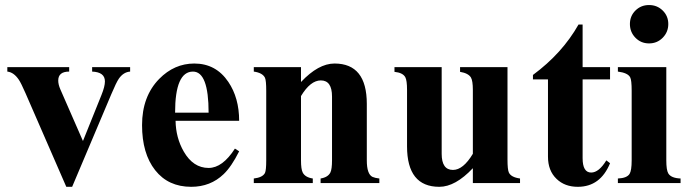

<svg xmlns="http://www.w3.org/2000/svg" viewBox="-20 -720 2707 755"><path d="M491.7 -438.5Q465.3 -436.5 447.3 -410.6Q437.5 -396.5 417.5 -349.1L263.7 14.6H240.7L80.1 -354Q63 -393.1 54.2 -406.2Q34.2 -436 8.8 -438.5V-456.1H252V-438.5Q209 -438.5 209 -403.3Q209 -387.7 217.3 -368.7L306.2 -165.5L378.9 -346.2Q392.6 -379.9 392.6 -399.9Q392.6 -436.5 342.3 -438.5V-456.1H491.7Z M920.4 -125Q890.1 -64.5 859.4 -35.2Q807.6 14.6 731.9 14.6Q641.6 14.6 590.1 -50.8Q538.6 -116.2 538.6 -228Q538.6 -340.8 606 -409.7Q665.5 -470.2 744.1 -470.2Q829.1 -470.2 877.9 -397.9Q920.4 -335 920.4 -245.1H670.4Q671.4 -178.2 702.6 -124Q739.7 -59.6 800.3 -59.6Q855 -59.6 903.8 -135.7ZM800.3 -276.9Q800.3 -438.5 738.8 -438.5Q668.5 -438.5 668.5 -276.9Z M1471.7 0H1240.7V-18.1Q1270 -22.9 1279.3 -42Q1285.6 -55.2 1285.6 -89.4V-340.3Q1285.6 -403.8 1241.7 -403.8Q1200.7 -403.8 1163.6 -342.3V-89.4Q1163.6 -54.7 1170.4 -41.5Q1180.2 -22.5 1210 -18.1V0H978V-18.1Q1012.7 -22 1022 -40Q1026.9 -50.8 1026.9 -89.4V-362.8Q1026.9 -403.3 1022 -414.1Q1012.7 -433.6 978 -438.5V-456.1H1163.6V-397.5Q1231.9 -470.2 1295.4 -470.2Q1422.4 -470.2 1422.4 -311.5V-89.4Q1422.4 -35.2 1444.8 -24.4Q1454.6 -20 1471.7 -18.1Z M2024.9 0H1839.4V-58.6Q1770.5 14.6 1707.5 14.6Q1580.6 14.6 1580.6 -144.5V-366.7Q1580.6 -403.8 1573.7 -416.5Q1564 -434.1 1531.2 -437.5V-456.1H1716.8V-115.2Q1716.8 -51.8 1761.2 -51.8Q1801.3 -51.8 1839.4 -115.2V-366.7Q1839.4 -401.9 1832 -415Q1821.8 -432.1 1789.1 -437.5V-456.1H1975.6V-93.3Q1975.6 -52.7 1981 -41.5Q1989.7 -22.9 2024.9 -18.1Z M2378.9 -78.1Q2340.8 14.6 2252 14.6Q2200.7 14.6 2168.5 -16.6Q2134.8 -48.8 2134.8 -104V-407.7H2075.7V-425.3Q2190.9 -510.3 2254.9 -623.5H2271V-456.1H2378.9V-407.7H2271V-98.1Q2271 -41.5 2304.7 -41.5Q2335 -41.5 2364.3 -89.4Z M2607.9 -625.5Q2607.9 -593.8 2585.9 -571.5Q2564 -549.3 2532.2 -549.3Q2500.5 -549.3 2478.8 -571.5Q2457 -593.8 2457 -625.5Q2457 -657.2 2478.8 -678.7Q2500.5 -700.2 2532.2 -700.2Q2564 -700.2 2585.9 -678.7Q2607.9 -657.2 2607.9 -625.5ZM2656.2 0H2409.7V-18.1Q2444.8 -19.5 2455.6 -36.1Q2463.9 -49.3 2463.9 -89.4V-362.8Q2463.9 -405.3 2458 -416Q2448.7 -433.6 2409.7 -438.5V-456.1H2600.1V-89.4Q2600.1 -51.3 2607.9 -38.1Q2619.1 -19.5 2656.2 -18.1Z"/></svg>

Font: Dai Banna SIL Light
Style: Bold
Weight: 700
Designer: Victor Gaultney
Foundry: SIL International
Version: Version 2.001